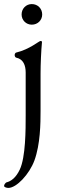

<svg xmlns="http://www.w3.org/2000/svg" viewBox="-55 -635 287 942"><path d="M51 -564C51 -536 73 -514 101 -514C130 -514 152 -536 152 -564C152 -593 130 -615 101 -615C73 -615 51 -593 51 -564ZM144 -275C144 -320 147 -388 151 -429C151 -432 148 -434 144 -434C136 -434 91 -393 24 -377C20 -376 17 -370 17 -365C17 -359 20 -353 25 -352C59 -345 71 -315 71 -279V-69C71 0 71 136 42 197C23 237 0 254 -24 260C-26 261 -35 269 -35 277C-35 284 -21 287 -14 287C26 287 89 220 114 152C143 72 144 -29 144 -91Z"/></svg>

Font: EB Garamond 12
Style: Regular
Weight: 400
Version: Version 0.016+